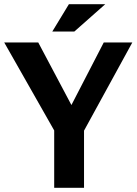

<svg xmlns="http://www.w3.org/2000/svg" viewBox="-20 -894 650 914"><path d="M238 0H380V-272L610 -692H474L320 -394L162 -692H0L238 -273ZM229 -744H334L481 -874H308Z"/></svg>

Font: Ronzino
Style: Bold
Weight: 700
Designer: Nunzio Mazzaferro
Foundry: Collletttivo
Version: Version 1.000;Glyphs 3.3 (3337)